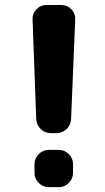

<svg xmlns="http://www.w3.org/2000/svg" viewBox="-20 -775 425 774"><path d="M111.3 -697.3Q110.4 -720.7 127 -737.8Q143.6 -754.9 167 -754.9H227.5Q251 -754.9 267.6 -737.8Q284.2 -720.7 283.2 -697.3L266.6 -295.9Q265.6 -271.5 248.5 -254.9Q231.4 -238.3 207 -238.3H185.5Q161.1 -238.3 144 -254.9Q127 -271.5 126 -295.9ZM176.8 -20.5Q153.3 -20.5 136.2 -37.6Q119.1 -54.7 119.1 -78.1V-113.3Q119.1 -136.7 136.2 -153.8Q153.3 -170.9 176.8 -170.9H216.8Q240.2 -170.9 257.3 -153.8Q274.4 -136.7 274.4 -113.3V-78.1Q274.4 -54.7 257.3 -37.6Q240.2 -20.5 216.8 -20.5Z"/></svg>

Font: Gen Jyuu Gothic P Bold
Style: Bold
Weight: 700
Designer: [Source Han Sans]
Ryoko NISHIZUKA  (kana & ideographs); Paul D. Hunt (Latin, Greek & Cyrillic); Wenlong ZHANG  (bopomofo
Version: Version 1.002.20150607